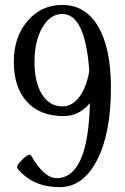

<svg xmlns="http://www.w3.org/2000/svg" viewBox="-20 -752 507 780"><path d="M430.7 -394.5Q430.7 -212.4 375 -103Q318.4 8.3 222.7 8.3Q115.7 8.3 54.2 -63.5Q49.3 -69.3 49.3 -74.2Q49.3 -82 69.6 -102.8Q89.8 -123.5 99.6 -123.5Q104.5 -123.5 106.9 -119.1Q159.2 -28.3 210 -28.3Q337.9 -28.3 345.2 -333Q301.3 -280.3 238.3 -280.3Q142.1 -280.3 89.1 -338.9Q36.1 -397.5 36.1 -501Q36.1 -600.1 90.3 -665Q146 -731.9 233.4 -731.9Q325.2 -731.9 377 -647.5Q430.7 -559.1 430.7 -394.5ZM342.8 -463.9Q326.2 -695.3 233.4 -695.3Q183.1 -695.3 150.9 -638.2Q120.1 -583 120.1 -501Q120.1 -417.5 150.6 -368.7Q181.2 -319.8 233.4 -319.8Q274.4 -319.8 303.7 -360.4Q331.5 -398.4 342.8 -463.9Z"/></svg>

Font: Dai Banna SIL Book
Style: Regular
Weight: 400
Designer: Victor Gaultney
Foundry: SIL International
Version: Version 2.000